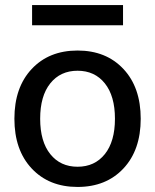

<svg xmlns="http://www.w3.org/2000/svg" viewBox="-20 -730 614 760"><path d="M107 -630V-710H467V-630ZM105.5 -457Q174 -530 287 -530Q400 -530 468.5 -457Q537 -384 537 -260Q537 -136 468.5 -63Q400 10 287 10Q174 10 105.5 -63Q37 -136 37 -260Q37 -384 105.5 -457ZM179 -120Q219 -70 287 -70Q355 -70 395 -120Q435 -170 435 -260Q435 -350 395 -400Q355 -450 287 -450Q219 -450 179 -400Q139 -350 139 -260Q139 -170 179 -120Z"/></svg>

Font: Mplus 1p Medium
Style: Regular
Weight: 500
Version: Version 1.061